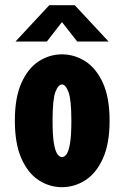

<svg xmlns="http://www.w3.org/2000/svg" viewBox="-20 -726 490 756"><path d="M224 11Q175 11 132.8 -16.2Q90.5 -43.5 64.5 -101.5Q38.5 -159.5 38.5 -251Q38.5 -342 64.5 -399.8Q90.5 -457.5 132.8 -484.8Q175 -512 224 -512Q273 -512 315.8 -484.8Q358.5 -457.5 385 -399.8Q411.5 -342 411.5 -251Q411.5 -159.5 385 -101.5Q358.5 -43.5 315.8 -16.2Q273 11 224 11ZM224 -107.5Q234 -107.5 242.2 -119Q250.5 -130.5 255.8 -161.5Q261 -192.5 261 -251Q261 -333 249.8 -363.2Q238.5 -393.5 224 -393.5Q209.5 -393.5 198.2 -364Q187 -334.5 187 -251Q187 -193 192.2 -162Q197.5 -131 206 -119.2Q214.5 -107.5 224 -107.5ZM41 -562.5 174 -705.5H274.5L407.5 -562.5H284L224 -639L164.5 -562.5Z"/></svg>

Font: Trispace Condensed
Style: Bold
Weight: 700
Width: 3
Designer: Tyler Finck
Foundry: Etcetera Type Company
Version: Version 1.210; ttfautohint (v1.8.3)